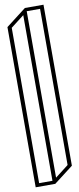

<svg xmlns="http://www.w3.org/2000/svg" viewBox="-97 -763 386 936"><g transform="rotate(-10 96.0 -295.0)"><path d="M0 140V-653L100 -730H192V67L97 140ZM172 60V-713H106V111ZM20 -646V123H86V-697Z"/></g></svg>

Font: Imposible
Style: Regular
Weight: 400
Designer: Rodrigo Fuenzalida
Foundry: fragTYPE
Version: Version 1.000